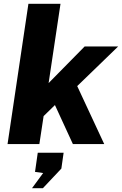

<svg xmlns="http://www.w3.org/2000/svg" viewBox="-20 -763 646 1017"><path d="M20 0 130.5 -743H300.5L237.5 -323L428.5 -517H606L389 -307L532 0H366L271 -206.5L211 -148L188.5 0ZM149.5 234 208.5 153.5 165.5 147.5 180 46H317L305 130L207 234Z"/></svg>

Font: Public Sans ExtraBold
Style: Italic
Weight: 800
Italic angle: -8°
Designer: The Public Sans project authors (U.S. Web Design System). Libre Franklin designed by Pablo Impallari and Rodrigo Fuenzal
Version: Version 1.007; ttfautohint (v1.8.1) -l 8 -r 50 -G 200 -x 14 